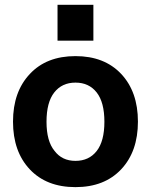

<svg xmlns="http://www.w3.org/2000/svg" viewBox="-20 -768 624 800"><path d="M207 -139.6Q238.3 -97.7 294.4 -97.7Q350.6 -97.7 382.8 -138.7Q415 -179.7 415 -260.7Q415 -341.8 382.8 -382.8Q350.6 -423.8 294.4 -423.8Q238.3 -423.8 206.1 -382.8Q173.8 -341.8 173.8 -260.7Q173.8 -179.7 207 -139.6ZM104.5 -460Q173.8 -534.2 294.4 -534.2Q415 -534.2 484.9 -460Q554.7 -385.7 554.7 -261.2Q554.7 -136.7 484.9 -62.5Q415 11.7 294.4 11.7Q173.8 11.7 104 -62.5Q34.2 -136.7 34.2 -261.2Q34.2 -385.7 104.5 -460ZM219.7 -598.6V-748H369.1V-598.6Z"/></svg>

Font: Nasu
Style: Bold
Weight: 700
Designer: Ryoko NISHIZUKA (kana &amp; ideographs); Paul D. Hunt (Latin, Greek &amp; Cyrillic); Wenlong ZHANG (bopomofo); Sandoll C
Version: Version 2014.1215